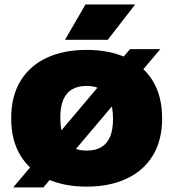

<svg xmlns="http://www.w3.org/2000/svg" viewBox="-20 -826 774 858"><path d="M174 11.5H39L561 -606.5H696.5ZM367 8Q265 8 189.2 -27.2Q113.5 -62.5 71.8 -130.5Q30 -198.5 30 -297Q30 -396 71.5 -464.2Q113 -532.5 188.8 -567.8Q264.5 -603 367 -603Q469.5 -603 545.5 -567.8Q621.5 -532.5 663 -464Q704.5 -395.5 704.5 -297Q704.5 -199 663 -131Q621.5 -63 545.5 -27.5Q469.5 8 367 8ZM367 -153Q406.5 -153 432.8 -168.5Q459 -184 472 -215.2Q485 -246.5 485 -294Q485 -345 471.8 -378Q458.5 -411 432.2 -426.5Q406 -442 367 -442Q328.5 -442 302.5 -427Q276.5 -412 263 -380.8Q249.5 -349.5 249.5 -301Q249.5 -249.5 262.5 -216.8Q275.5 -184 301.8 -168.5Q328 -153 367 -153ZM270.5 -648 362 -806H584L461.5 -648Z"/></svg>

Font: Encode Sans SC Condensed Thin Black
Style: Regular
Weight: 900
Version: Version 3.002